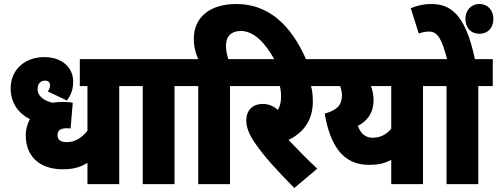

<svg xmlns="http://www.w3.org/2000/svg" viewBox="-20 -916 2474 955"><path d="M644 -488V-622H377V-488H415V-266C388 -231 354 -209 312 -209C284 -209 266 -219 266 -244C266 -267 282 -278 309 -278C316 -278 324 -278 331 -277L342 -405C329 -408 305 -409 294 -409C276 -409 258 -408 241 -405C202 -414 166 -436 167 -474C167 -499 182 -515 203 -515C221 -515 229 -506 229 -492C229 -479 222 -467 218 -461L313 -416C331 -442 344 -466 344 -511C344 -579 289 -632 201 -632C101 -632 33 -567 33 -477C33 -402 73 -352 129 -323C115 -299 108 -271 108 -243C108 -141 174 -74 292 -74C347 -74 381 -85 415 -106V0H573V-488Z M848 -488H920V-622H631V-488H690V0H848Z M966 -488V0H1124V-488H1196V-622H1116C1109 -641 1104 -664 1104 -690C1104 -736 1132 -762 1177 -762C1244 -762 1300 -702 1348 -615H1505C1448 -746 1348 -896 1155 -896C1025 -896 944 -831 944 -723C944 -682 954 -650 966 -622H907V-488Z M1558 -77C1504 -127 1455 -178 1415 -220C1490 -256 1536 -319 1536 -410C1536 -442 1533 -467 1527 -488H1589V-622H1183V-488H1372C1376 -472 1378 -455 1378 -436C1378 -408 1373 -387 1362 -369C1340 -389 1316 -399 1288 -399C1229 -399 1205 -360 1205 -317C1205 -281 1220 -246 1248 -205C1293 -139 1354 -72 1444 19Z M2155 -622H1576V-488H1672C1677 -473 1681 -458 1681 -444C1681 -395 1658 -368 1595 -351C1622 -193 1685 -96 1815 -96C1859 -96 1891 -102 1926 -121V0H2084V-488H2155ZM1760 -290C1807 -314 1838 -354 1838 -419C1838 -445 1833 -467 1825 -488H1926V-276C1901 -246 1872 -231 1832 -231C1796 -231 1773 -254 1760 -290Z M2359 -488H2431V-622H2342C2293 -857 2213 -896 2123 -896C2088 -896 2052 -888 2023 -875L2063 -749C2078 -755 2096 -759 2114 -759C2160 -759 2178 -717 2204 -622H2142V-488H2201V0H2359ZM2295 -822C2295 -778 2322 -748 2365 -748C2407 -748 2434 -778 2434 -822C2434 -864 2407 -896 2365 -896C2322 -896 2295 -864 2295 -822Z"/></svg>

Font: Noto Sans Condensed Black
Style: Italic
Weight: 900
Width: 3
Italic angle: -12°
Designer: Monotype Design Team
Foundry: Monotype Imaging Inc.
Version: Version 2.013